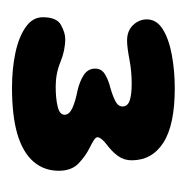

<svg xmlns="http://www.w3.org/2000/svg" viewBox="-16 -612 304 312"><g transform="rotate(90 136.0 -456.0)"><path d="M122.5 -323.5Q92 -323.5 66 -329Q40 -334.5 24 -345.8Q8 -357 8 -373.5Q8 -396.5 20.8 -403.2Q33.5 -410 43 -410Q62 -410 80.8 -402.2Q99.5 -394.5 120.5 -394.5Q140.5 -394.5 153.5 -397.8Q166.5 -401 166.5 -409Q166.5 -416.5 155.8 -421.5Q145 -426.5 127 -430Q112 -433.5 101.8 -440.2Q91.5 -447 91.5 -458.5Q91.5 -468.5 99.5 -473.8Q107.5 -479 118 -482Q133 -486 143 -490.8Q153 -495.5 153 -503Q153 -511.5 143.2 -514.8Q133.5 -518 115.5 -518Q95.5 -518 76 -514.2Q56.5 -510.5 46 -510.5Q30 -510.5 20.8 -520.2Q11.5 -530 11.5 -542.5Q11.5 -558.5 27.5 -568.5Q43.5 -578.5 69.2 -583.2Q95 -588 123.5 -588Q183 -588 211.8 -569.5Q240.5 -551 240.5 -518Q240.5 -505.5 233.5 -495.8Q226.5 -486 215 -477.5Q209 -473 206 -469Q203 -465 203 -462.5Q203 -459.5 207.8 -456.5Q212.5 -453.5 219.5 -450Q233 -443.5 245.2 -432Q257.5 -420.5 257.5 -399.5Q257.5 -375.5 242.5 -358.2Q227.5 -341 197.8 -332.2Q168 -323.5 122.5 -323.5Z"/></g></svg>

Font: Gluten ExtraBold
Style: Regular
Weight: 800
Designer: Tyler Finck
Foundry: Etcetera Type Company
Version: Version 1.300